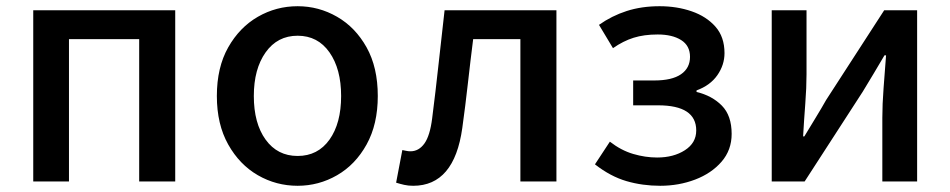

<svg xmlns="http://www.w3.org/2000/svg" viewBox="-20 -584 3059 618"><path d="M87 0V-551H544V0H428V-458H202V0Z M938 14Q869 14 810 -20Q751 -54 714.5 -119Q678 -184 678 -275Q678 -367 714.5 -431.5Q751 -496 810 -530Q869 -564 938 -564Q1006 -564 1065 -530Q1124 -496 1160 -431.5Q1196 -367 1196 -275Q1196 -184 1160 -119Q1124 -54 1065 -20Q1006 14 938 14ZM938 -82Q1003 -82 1040.5 -134.5Q1078 -187 1078 -275Q1078 -362 1040.5 -415.5Q1003 -469 938 -469Q873 -469 835 -415.5Q797 -362 797 -275Q797 -187 835 -134.5Q873 -82 938 -82Z M1310 14Q1294 14 1281 11Q1268 8 1255 4L1275 -101Q1281 -100 1287.5 -98.5Q1294 -97 1301 -97Q1328 -97 1346 -122Q1364 -147 1371 -203Q1382 -289 1391.5 -376.5Q1401 -464 1411 -551H1771V0H1655V-458H1503Q1494 -387 1486 -315.5Q1478 -244 1468 -172Q1442 14 1310 14Z M2105 14Q2048 14 1996.5 -1Q1945 -16 1895 -55L1943 -128Q1979 -100 2018 -88.5Q2057 -77 2095 -77Q2148 -77 2184.5 -100.5Q2221 -124 2221 -164Q2221 -245 2098 -245H2018V-325H2086Q2143 -325 2172 -345Q2201 -365 2201 -401Q2201 -437 2172.5 -455Q2144 -473 2097 -473Q2053 -473 2019.5 -462.5Q1986 -452 1953 -429L1908 -504Q1949 -533 1997 -548.5Q2045 -564 2103 -564Q2159 -564 2206.5 -547.5Q2254 -531 2283 -498Q2312 -465 2312 -413Q2312 -375 2289 -342Q2266 -309 2222 -293V-288Q2272 -276 2303.5 -244Q2335 -212 2335 -153Q2335 -101 2302.5 -63.5Q2270 -26 2217.5 -6Q2165 14 2105 14Z M2464 0V-551H2576V-345Q2576 -302 2572 -250Q2568 -198 2565 -145H2569Q2584 -170 2604.5 -203.5Q2625 -237 2639 -262L2826 -551H2932V0H2820V-205Q2820 -248 2824 -300.5Q2828 -353 2832 -406H2827Q2812 -381 2792 -347Q2772 -313 2757 -289L2570 0Z"/></svg>

Font: Source Han Sans SC Medium
Style: Regular
Weight: 500
Designer: Ryoko NISHIZUKA 西塚涼子 (kana, bopomofo & ideographs); Paul D. Hunt (Latin, Greek & Cyrillic); Sandoll Communications 산돌커뮤니
Foundry: Adobe
Version: Version 2.004;hotconv 1.0.118;makeotfexe 2.5.65603